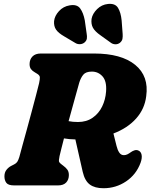

<svg xmlns="http://www.w3.org/2000/svg" viewBox="-20 -984 799 1019"><path d="M726 -120Q703 -57.5 649 -21.2Q595 15 529.5 15Q483 15 456.5 -4.8Q430 -24.5 419 -72L380 -244Q347.5 -244.5 319.5 -249.5Q312 -220.5 306 -196.5Q300 -172.5 296 -155.5Q290.5 -130 294.2 -124Q298 -118 305.5 -112.5L316.5 -104Q329.5 -94.5 337.5 -83.5Q345.5 -72.5 345.5 -55Q345.5 -30.5 331 -15.2Q316.5 0 288 0H55Q24 0 13.8 -13.5Q3.5 -27 3.5 -48Q3.5 -69 14.5 -82.8Q25.5 -96.5 39.5 -103.5L55 -111.5Q66 -117 71.5 -125Q77 -133 82.5 -150.5Q88.5 -173.5 99.2 -212.5Q110 -251.5 122.8 -298Q135.5 -344.5 148 -391.2Q160.5 -438 171 -477.8Q181.5 -517.5 187.5 -542.5Q192 -564 191.5 -574Q191 -584 178 -592L165 -600Q151.5 -607.5 144.2 -617.5Q137 -627.5 137 -643.5Q137 -668.5 152.2 -684.2Q167.5 -700 196.5 -700H479Q624 -700 697.5 -639.8Q771 -579.5 756 -473.5Q748 -406 702.5 -355Q657 -304 582 -275.5L598.5 -209.5Q603.5 -188.5 612.8 -174.5Q622 -160.5 637.5 -160.5Q647.5 -160.5 656.8 -165.2Q666 -170 675.5 -177Q683 -182.5 693.5 -186Q704 -189.5 713.5 -185.5Q728 -180 731.5 -162.5Q735 -145 726 -120ZM400.5 -545Q392.5 -516.5 376.8 -459.8Q361 -403 344 -341Q366 -336.5 394 -336.5Q439 -336.5 471.5 -359Q504 -381.5 522 -418.5Q540 -455.5 543 -498.5Q547 -553 524.2 -578.5Q501.5 -604 467.5 -604Q435.5 -604 422 -587.5Q408.5 -571 400.5 -545ZM625.5 -876 631 -803.5Q632 -789 629.8 -777.5Q627.5 -766 616 -756.5Q605 -748.5 591.8 -749Q578.5 -749.5 568.5 -757L513.5 -796.5Q484 -817 473.2 -836.8Q462.5 -856.5 466 -884Q471 -911.5 495.2 -935.5Q519.5 -959.5 553 -963Q591.5 -967 606.5 -942Q621.5 -917 625.5 -876ZM430 -876 440 -805Q442.5 -791.5 441 -779.8Q439.5 -768 428.5 -758.5Q418 -750 404.5 -749.5Q391 -749 380.5 -755.5L321.5 -790.5Q290 -808.5 277.5 -826.8Q265 -845 267 -872Q270 -900 293 -925Q316 -950 349.5 -955.5Q388.5 -962.5 405.5 -939.2Q422.5 -916 430 -876Z"/></svg>

Font: Fraunces 72pt S100 Black
Style: Italic
Weight: 900
Italic angle: -16°
Version: Version 1.000; ttfautohint (v1.8.3)